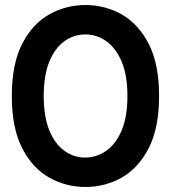

<svg xmlns="http://www.w3.org/2000/svg" viewBox="-20 -732 679 764"><path d="M27 -350Q27 -477 68 -557Q109 -637 175.5 -674.5Q242 -712 320 -712Q398 -712 464.5 -674.5Q531 -637 572 -557Q613 -477 613 -350Q613 -223 572 -143Q531 -63 464.5 -25.5Q398 12 320 12Q242 12 175.5 -25.5Q109 -63 68 -143Q27 -223 27 -350ZM154 -350Q154 -268 176 -214Q198 -160 235.5 -132.5Q273 -105 319 -105Q365 -105 403.5 -132.5Q442 -160 464.5 -214Q487 -268 487 -350Q487 -433 464 -487Q441 -541 403 -568Q365 -595 320 -595Q273 -595 235.5 -567.5Q198 -540 176 -486Q154 -432 154 -350Z"/></svg>

Font: Phudu Light Medium
Style: Regular
Weight: 500
Version: Version 1.005;gftools[0.9.23]